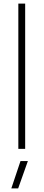

<svg xmlns="http://www.w3.org/2000/svg" viewBox="-20 -828 242 1068"><path d="M94 68H135L81 220H43ZM82 -808H120V0H82Z"/></svg>

Font: Encode Sans Narrow
Style: Thin
Weight: 250
Designer: Pablo Impallari, Andres Torresi
Foundry: Pablo Impallari, Andres Torresi
Version: Version 1.000; ttfautohint (v1.00) -l 8 -r 50 -G 200 -x 14 -